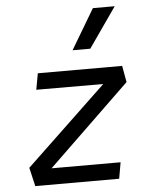

<svg xmlns="http://www.w3.org/2000/svg" viewBox="-55 -841 696 886"><g transform="rotate(-5 293.0 -397.5)"><path d="M533.7 -441.4 154.3 -75.2H474.1L460.9 0H72.3L52.2 -86.4L425.8 -441.9L115.7 -442.4L129.4 -517.6H520ZM298.3 -609.4 408.7 -794.9H509.8L380.4 -609.4Z"/></g></svg>

Font: CaskaydiaCove NFP SemiLight
Style: Italic
Weight: 350
Italic angle: -10°
Designer: Aaron Bell
Foundry: Saja Typeworks
Version: Version 2111.001; VTT 6.35;Nerd Fonts 3.1.1